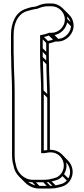

<svg xmlns="http://www.w3.org/2000/svg" viewBox="-20 -850 484 1101"><path d="M64 37V-328C64 -390 59 -455 59 -517C58 -537 58 -555 58 -570V-649C58 -719 84 -769 131 -785C145 -789 161 -794 177 -797C190 -798 196 -800 205 -804C222 -811 238 -814 253 -814H276C317 -814 352 -779 352 -738C352 -697 317 -662 276 -662H261C243 -654 230 -652 210 -648V-570C210 -555 209 -538 210 -520C210 -456 216 -389 216 -328V28H236C268 21 292 21 316 39C346 61 358 108 331 145C313 169 295 171 260 179C248 180 240 181 231 181H168C118 181 78 140 71 94C66 78 64 58 64 37ZM387 -700C385 -662 352 -629 314 -627L293 -649C329 -656 358 -685 365 -721ZM384 -724 366 -741C366 -746 366 -751 365 -756C374 -747 380 -736 384 -724ZM284 -623C274 -620 266 -617 255 -615L232 -638C241 -640 249 -642 260 -646ZM245 -604V-553L225 -573V-624ZM245 -532V-503L225 -523V-552ZM246 -482C246 -425 250 -366 251 -311L230 -331C230 -387 227 -445 226 -502ZM251 -290V10C246 11 240 12 234 13H231V-310ZM363 185C347 204 329 206 299 213L276 190C301 185 321 180 338 160ZM372 173 347 148C361 127 364 103 359 81C382 104 390 142 372 173ZM280 215C276 215 272 216 269 216L248 195C251 195 255 194 258 194ZM248 216H206L186 195H228ZM183 213C167 209 153 202 141 192C149 194 157 195 165 195ZM89 162 124 197C144 217 172 231 203 231H266C276 231 287 230 298 229C332 221 357 219 379 189C408 150 399 100 370 71L335 35C318 18 291 8 266 9V-293C266 -355 261 -421 261 -485C260 -504 260 -520 260 -535V-601C274 -604 283 -606 299 -612H311C360 -612 402 -654 402 -703C402 -728 392 -750 375 -767L339 -803C323 -819 300 -830 276 -830H253C236 -830 218 -826 199 -818C190 -814 186 -812 175 -811C158 -810 142 -804 127 -799C71 -780 43 -722 43 -649V-570C43 -555 43 -537 44 -517C44 -455 49 -389 49 -328V37C49 57 51 78 56 95L57 97C60 121 71 144 89 162Z"/></svg>

Font: Blanket
Style: Ugh
Weight: 900
Foundry: Cannot Into Space Fonts
Version: Version 0.9